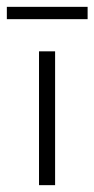

<svg xmlns="http://www.w3.org/2000/svg" viewBox="-25 -541 276 561"><path d="M89 -391H136V0H89ZM-5 -521H231V-485H-5Z"/></svg>

Font: Synthetic Light
Style: Regular
Weight: 300
Designer: Santiago Orozco
Foundry: Typemade
Version: Version 2.000; ttfautohint (v1.8.4.7-5d5b)